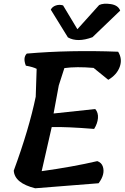

<svg xmlns="http://www.w3.org/2000/svg" viewBox="-20 -1012 670 1032"><path d="M483 -647Q390 -655 326 -646L296 -553L268 -402Q318 -408 492 -426Q509 -406 506.5 -377Q504 -348 486 -319Q338 -331 258 -329L204 -92Q370 -115 503 -146Q526 -138 533 -116Q546 -75 510 -27L169 0Q58 -28 54 -95Q136 -318 172 -492L177 -642Q158 -652 119 -659Q102 -702 124 -724Q355 -744 615 -734Q639 -695 623.5 -652.5Q608 -610 562 -583ZM477 -812Q396 -782 345 -811L253 -960Q261 -976 280 -982.5Q299 -989 319 -983L396 -855L513 -985Q536 -996 575.5 -990Q615 -984 626 -955Z"/></svg>

Font: Tillana SemiBold
Style: Regular
Weight: 600
Designer: Lipi Raval (Devanagari, Latin), Jonny Pinhorn (Latin)
Foundry: Indian Type Foundry
Version: Version 2.003;PS 1.0;hotconv 1.0.79;makeotf.lib2.5.61930; tt